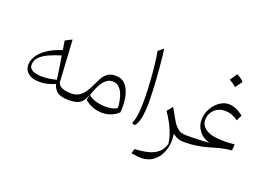

<svg xmlns="http://www.w3.org/2000/svg" viewBox="-133 -1104 2420 1735"><g transform="rotate(20 1077.0 -236.0)"><path d="M331.5 -406.7 317.4 -494.1 381.8 -526.4 405.8 -123.5Q414.1 -91.8 448.7 -77.9Q483.4 -64 534.2 -64H534.7V0H534.2Q461.9 0 427.5 -23.7Q393.1 -47.4 377.9 -97.7Q303.2 -64 231.4 -64Q160.6 -64 121.8 -94.5Q83 -125 83 -176.8Q83 -215.8 107.7 -257.8Q132.3 -299.8 187 -338.6Q241.7 -377.4 331.5 -406.7ZM338.9 -357.9Q277.8 -339.4 225.8 -316.2Q173.8 -293 142.6 -261.5Q111.3 -230 111.3 -186Q111.3 -159.7 129.4 -144.8Q147.5 -129.9 175.5 -123.5Q203.6 -117.2 232.9 -117.2Q272.9 -117.2 310.3 -123.3Q347.7 -129.4 373 -135.7Q366.2 -186 358.4 -235.6Q350.6 -285.2 338.9 -357.9Z M860.4 -353Q916 -353 950 -319.8Q983.9 -286.6 999.5 -231.4Q1015.1 -176.3 1015.1 -109.9Q1015.1 -96.2 1014.6 -83.7Q1014.2 -71.3 1012.2 -55.7Q979.5 -24.9 939.2 -9.8Q898.9 5.4 856.4 5.4Q812 5.4 768.6 -10.5Q725.1 -26.4 687.5 -57.6L697.8 -110.8Q687 -79.1 671.1 -54Q655.3 -28.8 624 -14.4Q592.8 0 534.7 0Q520 0 520 -30.8V-33.2Q520 -64 534.7 -64Q583.5 -64 615.7 -86.9Q647.9 -109.9 669.9 -146.5Q691.9 -183.1 710 -223.6Q723.1 -252.9 740.2 -282.7Q757.3 -312.5 785.9 -332.8Q814.5 -353 860.4 -353ZM851.6 -294.9Q820.8 -294.9 797.1 -277.3Q773.4 -259.8 755.4 -231.9Q737.3 -204.1 724.1 -172.1Q710.9 -140.1 701.2 -111.3Q723.6 -85.9 771.2 -72Q818.8 -58.1 867.7 -58.1Q898.4 -58.1 927.7 -64Q957 -69.8 978 -85.4Q976.6 -117.2 970 -153.3Q963.4 -189.5 949.2 -221.7Q935.1 -253.9 911.1 -274.4Q887.2 -294.9 851.6 -294.9Z M1187.5 -732.4Q1191.9 -708 1196.8 -663.3Q1201.7 -618.7 1206.5 -562.7Q1211.4 -506.8 1215.3 -447Q1219.2 -387.2 1221.7 -331.8Q1224.1 -276.4 1224.1 -233.9Q1224.1 -133.3 1210.7 -73.7Q1197.3 -14.2 1172.9 8.8L1145 -0.5Q1163.1 -43.9 1169.9 -95.7Q1176.8 -147.5 1176.8 -228.5Q1176.8 -286.6 1173.8 -350.8Q1170.9 -415 1165.5 -478.5Q1160.2 -542 1153.1 -597.4Q1146 -652.8 1138.2 -692.4Z M1443.4 -265.1 1514.2 -141.6Q1535.6 -108.4 1564.7 -86.2Q1593.8 -64 1642.6 -64H1643.1V0H1642.6Q1607.9 0 1581.3 -10.5Q1554.7 -21 1533.2 -39.6Q1545.9 50.3 1522 119.6Q1498 189 1447.3 228.3Q1396.5 267.6 1327.6 267.6Q1306.2 267.6 1280.8 263.9Q1255.4 260.3 1232.4 256.3L1247.1 211.4Q1316.4 209 1372.1 195.3Q1427.7 181.6 1465.3 150.1Q1502.9 118.7 1517.6 64Q1511.2 5.4 1484.1 -60.3Q1457 -126 1400.4 -211.4Z M1907.7 -460.9Q1944.8 -460.9 1980.5 -445.8Q2016.1 -430.7 2050.8 -401.9L2024.9 -347.2Q1998.5 -368.7 1967.5 -380.4Q1936.5 -392.1 1894.5 -392.1Q1856.4 -392.1 1825 -374.5Q1793.5 -356.9 1774.7 -325.9Q1755.9 -294.9 1755.9 -254.9Q1755.9 -197.8 1810.8 -164.3Q1865.7 -130.9 1984.4 -130.9Q2000 -130.9 2027.6 -132.8Q2055.2 -134.8 2082.5 -136.7L2078.1 -77.1Q2021 -73.2 1969.5 -60.1Q1918 -46.9 1874.5 -33.2Q1826.7 -18.1 1767.3 -9Q1708 0 1643.1 0Q1628.4 0 1628.4 -30.8V-33.2Q1628.4 -64 1643.1 -64Q1676.8 -64 1718 -64.9Q1759.3 -65.9 1798.1 -67.9Q1836.9 -69.8 1862.3 -72.3Q1795.4 -90.8 1759.8 -138.4Q1724.1 -186 1724.1 -242.2Q1724.1 -287.6 1740.5 -327.1Q1756.8 -366.7 1783.9 -397Q1811 -427.2 1843.3 -444.1Q1875.5 -460.9 1907.7 -460.9ZM1887.7 -740.2Q1902.3 -734.4 1919.2 -722.9Q1936 -711.4 1956.1 -691.9Q1944.3 -675.3 1932.4 -658.4Q1920.4 -641.6 1907.7 -624.5Q1892.6 -638.7 1875.2 -650.6Q1857.9 -662.6 1840.3 -671.9Q1852.5 -689 1864 -705.6Q1875.5 -722.2 1887.7 -740.2Z"/></g></svg>

Font: Pinar-FD Light
Style: Regular
Weight: 300
Designer: Amin Abedi
Version: Version 2.000